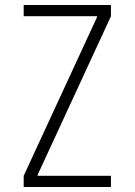

<svg xmlns="http://www.w3.org/2000/svg" viewBox="-20 -750 540 770"><path d="M75 0V-45L369 -681V-685H75V-730H425V-685L131 -49V-45H425V0Z"/></svg>

Font: M PLUS 1 Code Light
Style: Regular
Weight: 300
Designer: Coji Morishita
Foundry: UNDERFOREST DESIGN
Version: Version 1.002